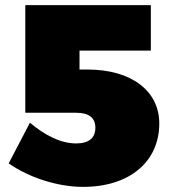

<svg xmlns="http://www.w3.org/2000/svg" viewBox="-20 -721 671 751"><path d="M323 -449H291V-523H570V-701H79V-280H277C329 -280 353 -260 353 -221C353 -182 328 -160 278 -160C214 -160 152 -195 97 -241L14 -82C92 -27 205 10 305 10C486 10 603 -88 603 -238C603 -366 493 -449 323 -449Z"/></svg>

Font: Montserrat arm Black
Style: Regular
Weight: 900
Designer: Julieta Ulanovsky
Foundry: Julieta Ulanovsky
Version: Version 6.000;PS 006.000;hotconv 1.0.88;makeotf.lib2.5.64775